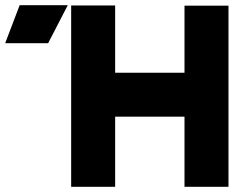

<svg xmlns="http://www.w3.org/2000/svg" viewBox="-215 -722 963 742"><path d="M-195 -555H-29L47 -702H-139ZM498 0H668V-700H498ZM60 0H230V-701H60ZM187 -271H541V-441H187Z"/></svg>

Font: Unageo
Style: Black
Weight: 900
Designer: Richard Sepsi
Foundry: Richard Sepsi
Version: Version 2.000